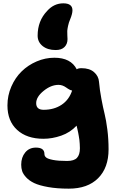

<svg xmlns="http://www.w3.org/2000/svg" viewBox="-20 -878 700 1158"><path d="M315.9 -576.2Q267.1 -576.2 237.1 -600.3Q207 -624.5 207 -663.1Q207 -752 264.2 -812Q305.2 -857.9 361.8 -857.9Q417 -857.9 417 -815.9Q417 -795.4 403.8 -763.2Q394.5 -741.7 390.4 -721.7Q386.2 -701.7 385.7 -691.2Q385.3 -680.7 386.2 -663.8Q387.2 -647 387.2 -642.1Q387.2 -612.8 369.1 -594.5Q351.1 -576.2 315.9 -576.2ZM395 259.8Q323.7 259.8 270.3 250.2Q216.8 240.7 186.5 226.3Q156.2 211.9 137.7 191.7Q119.1 171.4 113.5 153.6Q107.9 135.7 107.9 115.2Q107.9 70.8 132.1 41.5Q156.2 12.2 196.8 12.2Q248 12.2 248 50.8Q248 63.5 258.5 72Q269 80.6 300.5 86.7Q332 92.8 384.8 92.8Q426.8 92.8 444.3 74Q461.9 55.2 461.9 16.1Q461.9 2.9 460.9 -10.7Q460 -24.4 459 -33.2Q458 -42 455.3 -56.9Q452.6 -71.8 451.7 -76.9Q450.7 -82 446.8 -99.4Q442.9 -116.7 441.9 -120.1Q403.3 -78.6 349.1 -59.8Q294.9 -41 242.2 -41Q141.6 -41 83.3 -94.5Q24.9 -147.9 24.9 -242.2Q24.9 -301.8 48.3 -355.7Q71.8 -409.7 110.6 -447.5Q149.4 -485.4 201.2 -507.6Q252.9 -529.8 308.1 -529.8Q407.2 -529.8 442.9 -460Q451.2 -466.8 471.2 -466.8Q520.5 -466.8 547.6 -442.6Q574.7 -418.5 577.1 -384.8Q581.5 -334.5 591.6 -281.5Q601.6 -228.5 610.8 -191.4Q620.1 -154.3 627.4 -97.2Q634.8 -40 634.8 22.9Q634.8 133.8 571.8 196.8Q508.8 259.8 395 259.8ZM198.2 -255.9Q198.2 -215.8 243.2 -215.8Q305.7 -215.8 351.1 -245.8Q396.5 -275.9 415 -332Q402.3 -333.5 379.6 -349.9Q356.9 -366.2 333 -366.2Q287.6 -366.2 242.9 -329.8Q198.2 -293.5 198.2 -255.9Z"/></svg>

Font: Shantell Sans Normal
Style: Regular
Weight: 800
Designer: Stephen Nixon, Anya Danilova, Shantell Martin
Foundry: Arrow Type
Version: Version 1.006;[559af2be0]